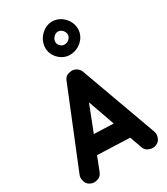

<svg xmlns="http://www.w3.org/2000/svg" viewBox="-278 -1219 1227 1413"><g transform="rotate(-30 336.0 -512.5)"><path d="M59.6 71.8C69.3 76.2 79.1 78.1 89.4 78.1C98.6 78.1 110.4 75.7 124.5 70.3C138.7 64.9 149.9 52.7 158.2 34.7L205.1 -85.4L481 -74.7L517.1 27.3C524.4 46.4 535.6 58.6 550.3 64.9C564.9 71.3 577.1 74.2 587.4 74.2C596.2 74.2 605 72.8 613.8 69.3C632.8 62 645.5 50.8 651.9 36.6C658.2 22 661.1 9.8 661.1 -0.5C661.1 -9.3 659.2 -18.1 655.8 -27.3L422.4 -669.9C417 -685.5 405.8 -698.2 389.2 -707.5C377.9 -713.9 366.2 -716.8 354 -716.8C345.7 -716.8 334.5 -714.4 319.8 -710C305.2 -705.1 293.5 -692.9 285.2 -673.3L22.5 -26.9C18.1 -17.6 16.1 -7.8 16.1 2.4C16.1 11.7 19 23.4 24.4 38.1C29.8 52.2 41.5 63.5 59.6 71.8ZM427.7 -225.6 262.2 -231.9 348.1 -451.7ZM548.8 -960.4C548.8 -984.9 542.5 -1007.8 530.3 -1029.8C504.9 -1073.2 460.9 -1103 408.7 -1103C384.8 -1103 361.8 -1096.2 340.8 -1082.5C297.9 -1055.2 269.5 -1008.3 269.5 -957C269.5 -886.7 332.5 -823.7 401.9 -823.7C427.7 -823.7 452.1 -830.1 474.6 -842.3C519 -866.7 548.8 -910.2 548.8 -960.4ZM462.9 -961.9C462.9 -948.7 457 -936.5 445.8 -925.8C434.6 -915 420.9 -909.7 404.8 -909.7C392.1 -909.7 380.9 -914.6 370.6 -924.8C360.4 -935.1 355.5 -946.3 355.5 -959.5C355.5 -974.6 361.3 -987.8 372.6 -999.5C383.8 -1011.2 396 -1017.1 408.7 -1017.1C423.3 -1017.1 436 -1011.2 446.8 -1000C457.5 -988.8 462.9 -976.1 462.9 -961.9Z"/></g></svg>

Font: Mikhak ExtraBold
Style: Regular
Weight: 800
Designer: Amin Abedi
Version: Version 3.2